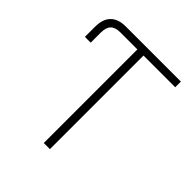

<svg xmlns="http://www.w3.org/2000/svg" viewBox="-198 -861 995 995"><g transform="rotate(45 299.5 -364.0)"><path d="M42.5 -539.6V-614.3Q42.5 -669.9 70.8 -698.7Q99.1 -727.5 153.8 -727.5H205.6V-686H155.3Q119.1 -686 102.1 -668.5Q85 -650.9 85 -613.8V-539.6ZM205.6 -686V-727.5H558.1V-686H325.7V0H280.8V-686Z"/></g></svg>

Font: Inter 24pt ExtraLight
Style: Regular
Weight: 250
Designer: Rasmus Andersson
Foundry: rsms
Version: Version 4.001;git-66647c0bb